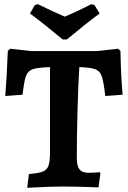

<svg xmlns="http://www.w3.org/2000/svg" viewBox="-20 -884 607 910"><path d="M117 -59Q163 -63 183 -71Q203 -79 210 -99Q217 -119 217 -165V-566Q159 -564 135.5 -556Q112 -548 103 -523.5Q94 -499 87 -435L5 -429Q12 -512 17 -642L28 -653L127 -642H439L540 -653L551 -642Q553 -522 561 -435L479 -429Q471 -497 462.5 -522Q454 -547 432.5 -555.5Q411 -564 356 -566Q351 -492 347.5 -365Q344 -238 344 -134Q344 -97 357 -81Q370 -65 399 -65Q424 -65 452 -68L456 -63L447 4Q341 0 275 0Q223 0 109 6ZM122 -820 145 -860 160 -864Q216 -836 287 -805Q342 -828 413 -864L428 -860L452 -820Q383 -769 297 -697H277Q191 -769 122 -820Z"/></svg>

Font: Alegreya
Style: Bold
Weight: 700
Designer: Juan Pablo del Peral
Foundry: Huerta Tipografica
Version: Version 2.008; ttfautohint (v1.8)